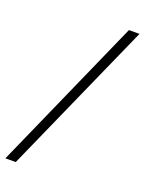

<svg xmlns="http://www.w3.org/2000/svg" viewBox="-203 -806 697 925"><g transform="rotate(20 146.0 -343.0)"><path d="M-55 49 293 -735H347L-2 49Z"/></g></svg>

Font: Archivo Condensed ExtraLight
Style: Italic
Weight: 250
Width: 3
Italic angle: -10°
Designer: Hector Gatti
Foundry: Omnibus-Type
Version: Version 2.001